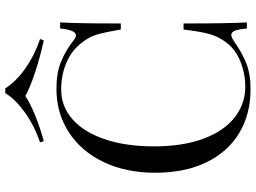

<svg xmlns="http://www.w3.org/2000/svg" viewBox="-141 -815 970 728"><g transform="rotate(-90 344.0 -451.0)"><path d="M555 -657Q566 -648 574 -648Q594 -648 600 -708H623Q619 -643 619 -478H596Q585 -543 576 -571.5Q567 -600 546 -626Q516 -665 469.5 -684.5Q423 -704 369 -704Q304 -704 255.5 -661Q207 -618 180 -538.5Q153 -459 153 -352Q153 -243 182 -165Q211 -87 262.5 -46.5Q314 -6 379 -6Q429 -6 476 -25Q523 -44 550 -82Q570 -110 579 -142Q588 -174 596 -240H619Q619 -68 623 0H600Q597 -32 591.5 -45.5Q586 -59 576 -59Q568 -59 555 -51Q510 -19 469 -2.5Q428 14 370 14Q275 14 203.5 -29Q132 -72 92.5 -153.5Q53 -235 53 -348Q53 -458 93.5 -543Q134 -628 206.5 -675Q279 -722 371 -722Q431 -722 473 -705Q515 -688 555 -657ZM560 -784 555 -770Q495 -783 436.5 -802Q378 -821 344 -840Q316 -821 268.5 -802Q221 -783 173 -770L168 -784Q232 -806 281.5 -841.5Q331 -877 355 -916H373Q397 -877 446.5 -841.5Q496 -806 560 -784Z"/></g></svg>

Font: Playfair Display SC
Style: Regular
Weight: 400
Designer: Claus Eggers Sørensen
Foundry: Claus Eggers Sørensen
Version: Version 1.200; ttfautohint (v1.6)